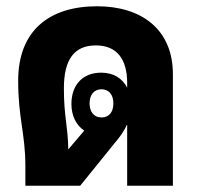

<svg xmlns="http://www.w3.org/2000/svg" viewBox="-20 -593 632 613"><path d="M61 0H236L346 -136C363 -156 377 -175 386 -197V0H532V-356C532 -500 431 -573 290 -573C139 -573 38 -497 38 -335C38 -216 61 -166 61 -63ZM184 -311C184 -403 217 -448 286 -448C355 -448 386 -402 386 -328V-313C371 -343 342 -361 303 -361C244 -361 208 -322 208 -261C208 -224 223 -193 249 -176L198 -116C197 -191 184 -219 184 -311ZM304 -218C280 -218 266 -236 266 -263C266 -290 280 -308 304 -308C328 -308 342 -290 342 -263C342 -235 328 -218 304 -218Z"/></svg>

Font: Noto Sans Thai Looped Condensed ExtraBold
Style: Regular
Weight: 800
Width: 3
Designer: Sasikarn Vongin, Ben Mitchell
Foundry: The Fontpad Ltd
Version: Version 1.001